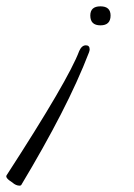

<svg xmlns="http://www.w3.org/2000/svg" viewBox="-125 -294 424 606"><path d="M146 -151Q158 -151 158 -138Q158 -135 156 -129Q121 -38 67.5 66Q14 170 -58 290Q-60 292 -63 292Q-75 292 -86 282Q-110 267 -104 259Q91 -42 125 -133Q133 -151 146 -151ZM192 -274Q224 -274 224 -245Q224 -214 192 -214Q160 -214 160 -245Q160 -274 192 -274Z"/></svg>

Font: Lovers Quarrel
Style: Regular
Weight: 400
Designer: Robert E. Leuschke
Foundry: Robert E. Leuschke
Version: Version 1.010; ttfautohint (v1.8.3)